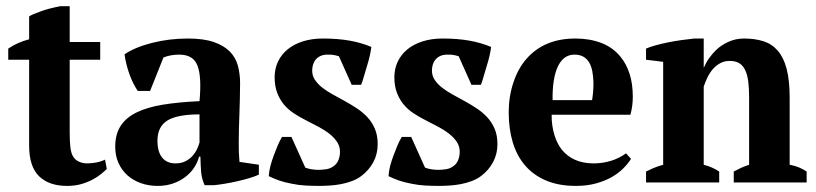

<svg xmlns="http://www.w3.org/2000/svg" viewBox="-20 -593 2651 624"><path d="M6.8 -435.1Q37.1 -455.6 74.7 -465.3V-539.6Q82.5 -545.4 111.3 -555.7Q125.5 -561 141.6 -565.2Q157.7 -569.3 175.8 -572.8H206.5V-456.5H305.7V-398.9H206.5V-162.6Q206.5 -134.3 208.7 -114.7Q210.9 -95.2 217.8 -84Q224.6 -72.8 237.1 -67.4Q249.5 -62 263.2 -62Q275.4 -62 291.5 -64.7Q307.6 -67.4 321.3 -74.2L327.1 -43.9Q319.8 -36.6 308.1 -27.1Q296.4 -17.6 280.3 -9Q264.2 -0.5 243.7 5.4Q223.1 11.2 197.8 11.2Q139.6 11.2 107.2 -20Q74.7 -51.3 74.7 -120.1V-398.9H6.8Z M755.9 -132.3Q755.9 -112.3 756.3 -97.7Q756.8 -83 758.3 -66.9L821.3 -57.6V-25.4Q809.6 -20 791.3 -14.4Q772.9 -8.8 752.4 -4.2Q731.9 0.5 711.7 3.9Q691.4 7.3 676.3 8.8H645Q640.1 -2 637.5 -12.2Q634.8 -22.5 633.8 -32.7Q632.8 -43.5 632.3 -56.2Q631.8 -68.8 631.3 -84H627Q622.6 -66.4 611.6 -49.3Q600.6 -32.2 583.5 -18.8Q566.4 -5.4 543.5 2.9Q520.5 11.2 492.7 11.2Q462.9 11.2 437.7 2.2Q412.6 -6.8 394 -23.4Q375.5 -40 365 -63.5Q354.5 -86.9 354.5 -116.2Q354.5 -156.7 372.1 -183.8Q389.6 -210.9 424.3 -227.8Q459 -244.6 510 -252.9Q561 -261.2 628.4 -264.2Q635.7 -342.8 622.1 -378.9Q608.9 -415.5 562.5 -415.5Q534.2 -415.5 511.2 -406.2L467.8 -297.4H427.7Q420.4 -308.1 413.3 -322.3Q406.2 -336.4 400.6 -352.1Q395 -367.7 390.9 -384.3Q386.7 -400.9 384.8 -416.5Q418.5 -439.5 474.1 -453.6Q529.8 -467.8 590.3 -467.8Q642.1 -467.8 675 -456.3Q708 -444.8 727.1 -425.3Q746.1 -405.8 753.2 -379.2Q760.3 -352.5 760.3 -322.8Q760.3 -294.9 759.5 -270.5Q758.8 -246.1 758.1 -223.1Q757.3 -200.2 756.6 -178Q755.9 -155.8 755.9 -132.3ZM550.3 -62Q569.3 -62 583 -69.1Q596.7 -76.2 606 -86.7Q615.2 -97.2 620.6 -108.9Q626 -120.6 628.4 -129.9V-221.2Q555.7 -221.2 523.7 -201.2Q491.7 -181.2 491.7 -135.3Q491.7 -100.1 506.8 -81.1Q522 -62 550.3 -62Z M1085 -99.6Q1085 -117.2 1075.9 -131.1Q1066.9 -145 1051.8 -157.2Q1036.6 -169.4 1016.6 -180.2Q996.6 -190.9 975.1 -201.7Q953.6 -212.4 934.8 -224.9Q916 -237.3 902.3 -253.9Q888.7 -270.5 880.6 -292Q872.6 -313.5 872.6 -342.3Q872.6 -369.6 883.5 -392.8Q894.5 -416 914.8 -432.6Q935.1 -449.2 964.1 -458.5Q993.2 -467.8 1029.3 -467.8Q1078.1 -467.8 1116.5 -460.9Q1154.8 -454.1 1187 -440.4Q1183.1 -411.1 1172.4 -377.4Q1167 -360.8 1163.1 -345.9Q1159.2 -331.1 1153.8 -317.4H1123L1081.5 -410.2Q1076.2 -411.6 1072.5 -412.6Q1068.8 -413.6 1065.2 -414.3Q1061.5 -415 1056.9 -415.3Q1052.2 -415.5 1044.9 -415.5Q1031.2 -415.5 1021.7 -411.1Q1012.2 -406.7 1006.1 -399.4Q1000 -392.1 997.3 -382.8Q994.6 -373.5 994.6 -363.8Q994.6 -346.7 1003.7 -333.3Q1012.7 -319.8 1027.3 -308.3Q1042 -296.9 1060.8 -286.4Q1079.6 -275.9 1099.6 -265.1Q1120.1 -253.9 1139.4 -241.2Q1158.7 -228.5 1173.8 -212.4Q1189 -196.3 1198.2 -174.8Q1207.5 -153.3 1207.5 -124.5Q1207.5 -92.8 1193.4 -66.2Q1179.2 -39.6 1154.3 -21Q1140.6 -10.7 1123.5 -4.4Q1106.4 2 1088.4 5.4Q1070.3 8.8 1052 10Q1033.7 11.2 1017.6 11.2Q995.6 11.2 973.1 10Q950.7 8.8 927.2 3.9Q904.3 -0.5 887.5 -6.3Q870.6 -12.2 853.5 -20.5Q854.5 -37.1 858.9 -53.7Q863.3 -70.3 869.6 -87.4Q876 -104.5 882.3 -119.6Q888.7 -134.8 896.5 -147.9H927.2L972.2 -48.3Q981.9 -44.4 993.4 -42.7Q1004.9 -41 1015.6 -41Q1026.9 -41 1040 -43Q1053.2 -44.9 1064 -52.7Q1075.2 -60.5 1080.1 -73.2Q1085 -85.9 1085 -99.6Z M1474.1 -99.6Q1474.1 -117.2 1465.1 -131.1Q1456.1 -145 1440.9 -157.2Q1425.8 -169.4 1405.8 -180.2Q1385.7 -190.9 1364.3 -201.7Q1342.8 -212.4 1324 -224.9Q1305.2 -237.3 1291.5 -253.9Q1277.8 -270.5 1269.8 -292Q1261.7 -313.5 1261.7 -342.3Q1261.7 -369.6 1272.7 -392.8Q1283.7 -416 1304 -432.6Q1324.2 -449.2 1353.3 -458.5Q1382.3 -467.8 1418.5 -467.8Q1467.3 -467.8 1505.6 -460.9Q1543.9 -454.1 1576.2 -440.4Q1572.3 -411.1 1561.5 -377.4Q1556.2 -360.8 1552.2 -345.9Q1548.3 -331.1 1543 -317.4H1512.2L1470.7 -410.2Q1465.3 -411.6 1461.7 -412.6Q1458 -413.6 1454.3 -414.3Q1450.7 -415 1446 -415.3Q1441.4 -415.5 1434.1 -415.5Q1420.4 -415.5 1410.9 -411.1Q1401.4 -406.7 1395.3 -399.4Q1389.2 -392.1 1386.5 -382.8Q1383.8 -373.5 1383.8 -363.8Q1383.8 -346.7 1392.8 -333.3Q1401.9 -319.8 1416.5 -308.3Q1431.2 -296.9 1450 -286.4Q1468.8 -275.9 1488.8 -265.1Q1509.3 -253.9 1528.6 -241.2Q1547.9 -228.5 1563 -212.4Q1578.1 -196.3 1587.4 -174.8Q1596.7 -153.3 1596.7 -124.5Q1596.7 -92.8 1582.5 -66.2Q1568.4 -39.6 1543.5 -21Q1529.8 -10.7 1512.7 -4.4Q1495.6 2 1477.5 5.4Q1459.5 8.8 1441.2 10Q1422.9 11.2 1406.7 11.2Q1384.8 11.2 1362.3 10Q1339.8 8.8 1316.4 3.9Q1293.5 -0.5 1276.6 -6.3Q1259.8 -12.2 1242.7 -20.5Q1243.7 -37.1 1248 -53.7Q1252.4 -70.3 1258.8 -87.4Q1265.1 -104.5 1271.5 -119.6Q1277.8 -134.8 1285.6 -147.9H1316.4L1361.3 -48.3Q1371.1 -44.4 1382.6 -42.7Q1394 -41 1404.8 -41Q1416 -41 1429.2 -43Q1442.4 -44.9 1453.1 -52.7Q1464.4 -60.5 1469.2 -73.2Q1474.1 -85.9 1474.1 -99.6Z M2030.8 -76.7Q2021 -61 2005.4 -45.4Q1989.7 -29.8 1967.8 -17.3Q1945.8 -4.9 1916.7 3.2Q1887.7 11.2 1851.6 11.2Q1796.4 11.2 1755.6 -5.9Q1714.8 -22.9 1687.5 -54.2Q1660.2 -85.4 1646.7 -129.6Q1633.3 -173.8 1633.3 -228Q1633.3 -279.3 1648.7 -325.4Q1664.1 -371.6 1691.9 -402.8Q1749.5 -467.8 1850.1 -467.8Q1896.5 -467.8 1933.8 -453.6Q1971.2 -439.5 1996.1 -409.2Q2015.6 -385.7 2026.1 -353.3Q2036.6 -320.8 2036.6 -278.3Q2036.6 -248 2028.8 -220.2H1772.9Q1772.5 -202.6 1774.9 -186Q1777.3 -169.4 1781.7 -154.8Q1786.1 -140.1 1792.2 -128.2Q1798.3 -116.2 1805.2 -107.4Q1841.8 -62 1909.2 -62Q1938.5 -62 1965.6 -70.3Q1992.7 -78.6 2014.6 -94.7ZM1847.2 -415.5Q1828.6 -415.5 1814.9 -405.3Q1801.3 -395 1792.5 -375.7Q1783.7 -356.4 1779.5 -329.1Q1775.4 -301.8 1775.9 -267.6H1904.3Q1909.2 -298.3 1908.7 -325.2Q1908.2 -344.7 1905 -361.3Q1901.9 -377.9 1894.8 -389.9Q1887.7 -401.9 1876 -408.7Q1864.3 -415.5 1847.2 -415.5Z M2601.6 0H2364.7V-35.6Q2376.5 -42 2387.7 -47.1Q2398.9 -52.2 2414.6 -57.6V-276.9Q2414.6 -305.7 2411.9 -327.6Q2409.2 -349.6 2402.1 -364.7Q2395 -379.9 2382.8 -387.5Q2370.6 -395 2351.6 -395Q2335 -395 2321.8 -388.2Q2308.6 -381.3 2298.3 -370.1Q2288.1 -358.9 2280.3 -343.5Q2272.5 -328.1 2267.1 -311.5V-57.6Q2281.7 -53.7 2293 -48.8Q2304.2 -43.9 2317.4 -35.6V0H2079.6V-35.6Q2091.3 -41.5 2104 -46.9Q2116.7 -52.2 2135.3 -57.6V-392.1L2079.6 -398.9V-435.1Q2091.8 -440.4 2110.4 -445.6Q2128.9 -450.7 2150.4 -455.1Q2171.9 -459.5 2194.1 -462.6Q2216.3 -465.8 2236.3 -467.8H2267.1V-373.5H2267.6Q2275.9 -392.1 2285.4 -405Q2294.9 -418 2307.1 -430.2Q2322.3 -445.3 2346.2 -456.5Q2370.1 -467.8 2397.9 -467.8Q2433.6 -467.8 2461.2 -459Q2488.8 -450.2 2507.8 -428.2Q2526.9 -406.2 2536.6 -369.1Q2546.4 -332 2546.4 -275.4V-57.6Q2564.5 -54.2 2576.9 -48.8Q2589.4 -43.5 2601.6 -35.6Z"/></svg>

Font: PT Astra Serif
Style: Bold
Weight: 700
Designer: A.Korolkova, I. Chaeva
Foundry: ParaType Ltd
Version: Version 1.002